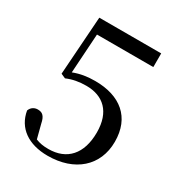

<svg xmlns="http://www.w3.org/2000/svg" viewBox="-176 -852 921 986"><g transform="rotate(30 284.5 -358.5)"><path d="M250 15C409 15 514 -76 514 -220C514 -364 420 -440 271 -440C226 -440 185 -434 144 -418L159 -651H493V-732H126L102 -386L129 -374C164 -389 201 -396 244 -396C344 -396 410 -337 410 -215C410 -88 346 -17 236 -17C205 -17 184 -21 161 -30L140 -111C132 -152 117 -166 89 -166C68 -166 51 -155 43 -134C59 -39 136 15 250 15Z"/></g></svg>

Font: Noto Serif KR Medium
Style: Regular
Weight: 500
Designer: Ryoko NISHIZUKA 西塚涼子 (kana & ideographs); Frank Grießhammer (Latin, Greek & Cyrillic); Wenlong ZHANG 张文龙 (bopomofo); San
Foundry: Adobe
Version: Version 2.001;hotconv 1.1.0;makeotfexe 2.6.0